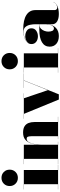

<svg xmlns="http://www.w3.org/2000/svg" viewBox="864 -1664 810 2578"><g transform="rotate(-90 1269.0 -375.0)"><path d="M60 -650Q60 -697.5 91.5 -728.8Q123 -760 170 -760Q217.5 -760 248.8 -728.8Q280 -697.5 280 -650Q280 -603 248.8 -571.5Q217.5 -540 170 -540Q123 -540 91.5 -571.5Q60 -603 60 -650ZM15 -2H85V-458H15V-460H275V-2H345V0H15Z M354.5 -2H424.5V-458H354.5V-460H614.5V-273.5Q618.5 -320.5 633.8 -365.8Q649 -411 683 -440.5Q717 -470 777.5 -470Q831 -470 862 -450.5Q893 -431 906.2 -396.8Q919.5 -362.5 919.5 -319V-2H989.5V0H689.5V-2H729.5V-328Q729.5 -370 726.2 -390Q723 -410 715.2 -416Q707.5 -422 693.5 -422Q665.5 -422 648 -391.2Q630.5 -360.5 622.5 -314.5Q614.5 -268.5 614.5 -223V-2H654.5V0H354.5Z M1347.5 -137 1475.5 -458H1378.5V-460H1572.5V-458H1478.5L1291.5 10H1221.5L1029.5 -458H963.5V-460H1304.5V-458H1239Z M1627 -650Q1627 -697.5 1658.5 -728.8Q1690 -760 1737 -760Q1784.5 -760 1815.8 -728.8Q1847 -697.5 1847 -650Q1847 -603 1815.8 -571.5Q1784.5 -540 1737 -540Q1690 -540 1658.5 -571.5Q1627 -603 1627 -650ZM1582 -2H1652V-458H1582V-460H1842V-2H1912V0H1582Z M2155.5 -252H2232.5V-304.5Q2232.5 -340.5 2224.8 -377.2Q2217 -414 2195.8 -438.8Q2174.5 -463.5 2134.5 -463.5Q2109.5 -463.5 2075.5 -456.5Q2041.5 -449.5 2012.5 -432.2Q1983.5 -415 1973 -383.5Q1983.5 -409.5 2010.2 -425.2Q2037 -441 2071 -441Q2115 -441 2146.5 -419.8Q2178 -398.5 2178 -358Q2178 -317 2146 -294Q2114 -271 2071 -271Q2025.5 -271 1996 -294.5Q1966.5 -318 1966.5 -356Q1966.5 -388.5 1984.2 -410.2Q2002 -432 2031.2 -444.8Q2060.5 -457.5 2095.5 -462.8Q2130.5 -468 2164.5 -468Q2290 -468 2356.2 -426Q2422.5 -384 2422.5 -304.5V-46Q2422.5 -31 2432 -21Q2441.5 -11 2459.5 -11Q2471 -11 2493 -21.5Q2515 -32 2530.5 -63H2532.5Q2515.5 -25 2471.8 -7.5Q2428 10 2369.5 10Q2308 10 2270.2 -13Q2232.5 -36 2232.5 -80V-142.5Q2224 -67.5 2183 -28.8Q2142 10 2074 10Q2009 10 1970.2 -23.2Q1931.5 -56.5 1931.5 -113.5Q1931.5 -180.5 1990.2 -216.2Q2049 -252 2155.5 -252ZM2178 -56Q2201.5 -56 2217 -87.8Q2232.5 -119.5 2232.5 -180.5V-250H2224Q2192.5 -250 2172.5 -230Q2152.5 -210 2143 -182.8Q2133.5 -155.5 2133.5 -133Q2133.5 -99.5 2143.5 -77.8Q2153.5 -56 2178 -56Z"/></g></svg>

Font: Bodoni* 96pt Fatface
Style: Regular
Weight: 900
Version: Version 2.3